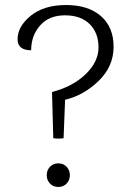

<svg xmlns="http://www.w3.org/2000/svg" viewBox="-20 -729 522 764"><path d="M179 -65.5Q192 -79 212 -79Q232 -79 245 -65.5Q258 -52 258 -32Q258 -12 245 1.5Q232 15 212 15Q192 15 179 1.5Q166 -12 166 -32Q166 -52 179 -65.5ZM239 -332 233 -179Q213 -176 192 -179L187 -363Q269 -384 320.5 -433.5Q372 -483 372 -540.5Q372 -598 337 -633Q302 -668 238.5 -668Q175 -668 139.5 -627.5Q104 -587 104 -529Q50 -529 50 -573Q50 -624 102.5 -666.5Q155 -709 243 -709Q331 -709 381.5 -665Q432 -621 432 -543Q432 -465 373 -407.5Q314 -350 239 -332Z"/></svg>

Font: Karma Light
Style: Regular
Weight: 300
Designer: Joana Correia
Foundry: Indian Type Foundry
Version: Version 1.202;PS 1.0;hotconv 1.0.78;makeotf.lib2.5.61930; tt